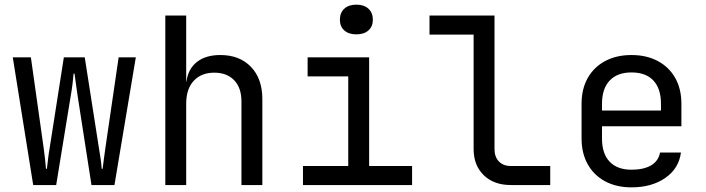

<svg xmlns="http://www.w3.org/2000/svg" viewBox="-20 -797 3040 827"><path d="M123 0 35 -550H113L168 -160Q171 -138 174 -112.5Q177 -87 178 -70H182Q184 -87 187 -112.5Q190 -138 194 -160L255 -550H345L406 -160Q410 -138 413.5 -112.5Q417 -87 418 -70H422Q424 -87 427.5 -112.5Q431 -138 434 -160L491 -550H565L473 0H374L315 -380Q311 -408 307 -436Q303 -464 301 -480H297Q296 -464 292.5 -436Q289 -408 284 -380L222 0Z M692 0V-730H782V-445H783Q790 -500 828 -530Q866 -560 929 -560Q1012 -560 1061 -509Q1110 -458 1110 -370V0H1020V-360Q1020 -419 988.5 -451.5Q957 -484 903 -484Q847 -484 814.5 -449Q782 -414 782 -350V0Z M1285 0V-82H1480V-468H1305V-550H1570V-82H1755V0ZM1515 -649Q1482 -649 1463 -666Q1444 -683 1444 -712Q1444 -742 1463 -759.5Q1482 -777 1515 -777Q1548 -777 1567 -759.5Q1586 -742 1586 -712Q1586 -683 1567 -666Q1548 -649 1515 -649Z M2180 0Q2107 0 2063.5 -42.5Q2020 -85 2020 -155V-648H1830V-730H2110V-155Q2110 -121 2129 -101.5Q2148 -82 2180 -82H2350V0Z M2700 10Q2635 10 2586.5 -16Q2538 -42 2511.5 -89.5Q2485 -137 2485 -200V-350Q2485 -414 2511.5 -461Q2538 -508 2586.5 -534Q2635 -560 2700 -560Q2765 -560 2813.5 -534Q2862 -508 2888.5 -461Q2915 -414 2915 -350V-253H2573V-200Q2573 -135 2606 -100.5Q2639 -66 2700 -66Q2752 -66 2784 -84.5Q2816 -103 2823 -140H2913Q2904 -71 2845.5 -30.5Q2787 10 2700 10ZM2573 -321H2827V-350Q2827 -415 2794.5 -450Q2762 -485 2700 -485Q2639 -485 2606 -450Q2573 -415 2573 -350Z"/></svg>

Font: JetBrainsMono NF
Style: Regular
Weight: 400
Designer: Philipp Nurullin, Konstantin Bulenkov
Foundry: JetBrains
Version: Version 2.251; ttfautohint (v1.8.3);Nerd Fonts 2.2.2